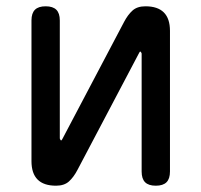

<svg xmlns="http://www.w3.org/2000/svg" viewBox="-20 -580 640 610"><path d="M80 -68V-515Q80 -538 91 -549Q102 -560 125 -560Q148 -560 159 -549Q170 -538 170 -515V-140Q172 -134 174 -134Q176 -134 176.5 -135.5Q177 -137 179 -140L374 -510Q386 -533 401 -546.5Q416 -560 442 -560Q481 -560 500.5 -540.5Q520 -521 520 -482V-35Q520 -12 509 -1Q498 10 475 10Q452 10 441 -1Q430 -12 430 -35V-410Q428 -416 426 -416Q424 -416 423.5 -414.5Q423 -413 421 -410L226 -40Q214 -17 199 -3.5Q184 10 158 10Q119 10 99.5 -9.5Q80 -29 80 -68Z"/></svg>

Font: Maple Mono NL
Style: Regular
Weight: 400
Monospace: yes
Designer: subframe7536
Version: Version 7.000